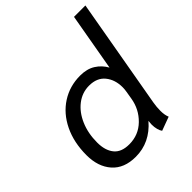

<svg xmlns="http://www.w3.org/2000/svg" viewBox="-205 -862 1001 1001"><g transform="rotate(-45 295.0 -361.5)"><path d="M395 -51Q395 -58 397 -76Q323 10 218 10Q133 10 87.5 -41.5Q42 -93 42 -178Q42 -272 77 -344Q112 -416 173.5 -455.5Q235 -495 312 -495Q362 -495 396 -473.5Q430 -452 450 -416L506 -734H590L483 -126Q478 -97 478 -69Q478 -38 487 -17L411 11Q404 2 399.5 -14.5Q395 -31 395 -51ZM416 -221 423 -263Q426 -280 426 -295Q426 -351 396 -388Q366 -425 308 -425Q257 -425 216 -393.5Q175 -362 151.5 -307.5Q128 -253 128 -185Q128 -127 155 -93.5Q182 -60 240 -60Q309 -60 357 -107Q405 -154 416 -221Z"/></g></svg>

Font: Niramit
Style: Italic
Weight: 400
Italic angle: -10°
Version: Version 1.000; ttfautohint (v1.6)